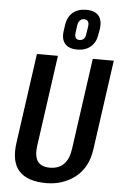

<svg xmlns="http://www.w3.org/2000/svg" viewBox="-63 -1012 677 1065"><g transform="rotate(5 275.5 -479.5)"><path d="M236 9Q130 9 83.5 -42.5Q37 -94 52 -200L122 -700H239L168 -193Q160 -135 180 -106.5Q200 -78 248 -78Q346 -78 362 -193L433 -700H550L480 -200Q473 -149 452 -110Q431 -71 398 -45Q365 -19 324 -5Q283 9 236 9ZM342 -744Q295 -744 273.5 -769.5Q252 -795 259 -842L263 -870Q269 -918 298 -943Q327 -968 374 -968Q421 -968 442.5 -943Q464 -918 458 -870L453 -842Q447 -795 418 -769.5Q389 -744 342 -744ZM350 -798Q365 -798 374 -807Q383 -816 385 -834L392 -879Q394 -896 387.5 -905.5Q381 -915 366 -915Q352 -915 343 -905.5Q334 -896 331 -879L325 -834Q323 -816 329.5 -807Q336 -798 350 -798Z"/></g></svg>

Font: Pathway Extreme Condensed SemiBold
Style: Italic
Weight: 600
Width: 3
Italic angle: -8°
Version: Version 1.001;gftools[0.9.26]